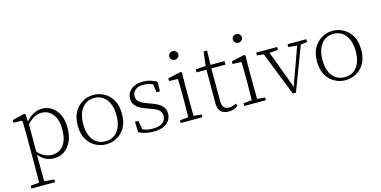

<svg xmlns="http://www.w3.org/2000/svg" viewBox="-86 -1176 3752 1889"><g transform="rotate(-15 1790.0 -231.0)"><path d="M41 242V214L147 204H163L282 214V242ZM128 242Q129 212 129.5 175.5Q130 139 130.5 100.5Q131 62 131 29V-259Q131 -291 130.5 -320Q130 -349 129.5 -375.5Q129 -402 128 -426L38 -429V-456L160 -485L174 -479L179 -394L181 -391V-79L179 -73L180 30Q180 63 180.5 101Q181 139 181 176Q181 213 182 242ZM335 13Q305 13 277 4.5Q249 -4 223 -23Q197 -42 173 -74H157L165 -113Q206 -66 243.5 -45.5Q281 -25 326 -25Q370 -25 406 -47.5Q442 -70 463.5 -117.5Q485 -165 485 -240Q485 -344 441 -398Q397 -452 329 -452Q302 -452 275 -442.5Q248 -433 221 -412Q194 -391 164 -356L157 -394H172Q197 -428 224.5 -448.5Q252 -469 282 -479.5Q312 -490 342 -490Q400 -490 444.5 -459.5Q489 -429 514 -374Q539 -319 539 -243Q539 -164 513 -107Q487 -50 441.5 -18.5Q396 13 335 13Z M866 13Q810 13 758 -14.5Q706 -42 673.5 -97.5Q641 -153 641 -237Q641 -321 673.5 -377Q706 -433 758 -461.5Q810 -490 866 -490Q924 -490 975.5 -462Q1027 -434 1059.5 -378Q1092 -322 1092 -237Q1092 -153 1059.5 -97.5Q1027 -42 975.5 -14.5Q924 13 866 13ZM866 -18Q918 -18 956 -43.5Q994 -69 1015 -118Q1036 -167 1036 -236Q1036 -307 1015 -356.5Q994 -406 956 -432.5Q918 -459 866 -459Q815 -459 777 -432.5Q739 -406 718 -356.5Q697 -307 697 -237Q697 -167 718 -118Q739 -69 777 -43.5Q815 -18 866 -18Z M1349 13Q1305 13 1270 4.5Q1235 -4 1199 -20L1195 -128H1230L1250 -17H1220V-52Q1246 -36 1276 -27Q1306 -18 1351 -18Q1396 -18 1425 -30Q1454 -42 1468 -64Q1482 -86 1482 -112Q1482 -148 1459 -170Q1436 -192 1377 -212L1333 -228Q1295 -241 1266.5 -259Q1238 -277 1222.5 -301.5Q1207 -326 1207 -360Q1207 -397 1226.5 -426.5Q1246 -456 1282.5 -473Q1319 -490 1372 -490Q1414 -490 1447 -480Q1480 -470 1512 -451L1510 -354H1475L1462 -454H1487V-422Q1458 -442 1429.5 -450.5Q1401 -459 1370 -459Q1312 -459 1284 -434Q1256 -409 1256 -371Q1256 -334 1281 -313.5Q1306 -293 1357 -274L1399 -259Q1447 -242 1476 -222Q1505 -202 1518 -178Q1531 -154 1531 -122Q1531 -86 1511.5 -55Q1492 -24 1451.5 -5.5Q1411 13 1349 13Z M1627 0V-28L1732 -37H1747L1847 -28V0ZM1712 0Q1713 -25 1713.5 -62.5Q1714 -100 1714.5 -140Q1715 -180 1715 -212V-261Q1715 -308 1714.5 -349Q1714 -390 1712 -426L1622 -429V-456L1753 -485L1767 -479L1765 -359V-212Q1765 -180 1765.5 -140Q1766 -100 1766.5 -62.5Q1767 -25 1767 0ZM1733 -616Q1715 -616 1701 -628.5Q1687 -641 1687 -660Q1687 -679 1701 -691.5Q1715 -704 1733 -704Q1751 -704 1765 -691.5Q1779 -679 1779 -660Q1779 -641 1765 -628.5Q1751 -616 1733 -616Z M2033 -441V-477H2201V-441ZM2113 13Q2058 13 2032 -17Q2006 -47 2006 -105Q2006 -125 2006.5 -142Q2007 -159 2007 -181V-441H1906V-471L2027 -480L2007 -463L2026 -622H2062L2057 -462V-450V-111Q2057 -65 2074.5 -44.5Q2092 -24 2125 -24Q2147 -24 2163.5 -29Q2180 -34 2198 -44L2211 -23Q2200 -12 2185 -4Q2170 4 2152 8.5Q2134 13 2113 13Z M2274 0V-28L2379 -37H2394L2494 -28V0ZM2359 0Q2360 -25 2360.5 -62.5Q2361 -100 2361.5 -140Q2362 -180 2362 -212V-261Q2362 -308 2361.5 -349Q2361 -390 2359 -426L2269 -429V-456L2400 -485L2414 -479L2412 -359V-212Q2412 -180 2412.5 -140Q2413 -100 2413.5 -62.5Q2414 -25 2414 0ZM2380 -616Q2362 -616 2348 -628.5Q2334 -641 2334 -660Q2334 -679 2348 -691.5Q2362 -704 2380 -704Q2398 -704 2412 -691.5Q2426 -679 2426 -660Q2426 -641 2412 -628.5Q2398 -616 2380 -616Z M2767 5 2577 -477H2636L2799 -40H2789L2803 -86L2944 -477H2982L2799 5ZM2523 -448V-477H2737V-448L2633 -439H2613ZM2843 -448V-477H3034V-448L2956 -439H2941Z M3303 13Q3247 13 3195 -14.5Q3143 -42 3110.5 -97.5Q3078 -153 3078 -237Q3078 -321 3110.5 -377Q3143 -433 3195 -461.5Q3247 -490 3303 -490Q3361 -490 3412.5 -462Q3464 -434 3496.5 -378Q3529 -322 3529 -237Q3529 -153 3496.5 -97.5Q3464 -42 3412.5 -14.5Q3361 13 3303 13ZM3303 -18Q3355 -18 3393 -43.5Q3431 -69 3452 -118Q3473 -167 3473 -236Q3473 -307 3452 -356.5Q3431 -406 3393 -432.5Q3355 -459 3303 -459Q3252 -459 3214 -432.5Q3176 -406 3155 -356.5Q3134 -307 3134 -237Q3134 -167 3155 -118Q3176 -69 3214 -43.5Q3252 -18 3303 -18Z"/></g></svg>

Font: Source Serif 4 18pt Light
Style: Regular
Weight: 300
Designer: Frank Grießhammer
Foundry: Adobe Systems Incorporated
Version: Version 4.004;hotconv 1.0.116;makeotfexe 2.5.65601